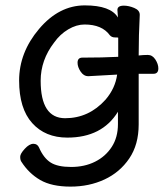

<svg xmlns="http://www.w3.org/2000/svg" viewBox="-20 -512 620 713"><path d="M222 -73Q310 -73 372 -142Q408 -184 415 -235L307 -229Q291 -229 279.5 -246Q268 -263 268 -279Q268 -298 286 -298Q360 -298 419 -301V-372Q419 -373 407 -373Q395 -373 388 -381Q359 -421 294 -421Q264 -421 233.5 -403Q203 -385 181 -354Q131 -289 131 -212Q131 -73 222 -73ZM242 181Q172 181 129.5 156.5Q87 132 59 88Q55 82 55 70Q55 59 72 40.5Q89 22 104 22Q119 22 125 36Q142 75 168 91.5Q194 108 244 108Q294 108 333 88.5Q372 69 395 33.5Q418 -2 418 -51V-97Q359 -1 230 -1Q148 -1 99.5 -55Q51 -109 51 -213Q51 -317 125 -404.5Q199 -492 295 -492Q391 -492 418 -447L416 -475Q416 -491 440 -491Q458 -491 478.5 -482.5Q499 -474 499 -457Q495 -381 495 -306Q512 -308 529 -308Q546 -308 557 -291Q568 -274 568 -258Q568 -238 550 -238H495V-50Q495 25 460 76.5Q425 128 368 154.5Q311 181 242 181Z"/></svg>

Font: LXGW WenKai Medium
Style: Regular
Weight: 500
Designer: LXGW / Fontworks Inc.
Foundry: LXGW / Fontworks Inc.
Version: Version 1.501; October 10, 2024